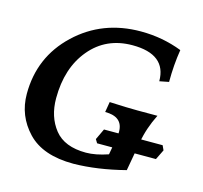

<svg xmlns="http://www.w3.org/2000/svg" viewBox="-103 -818 997 942"><g transform="rotate(15 395.0 -346.5)"><path d="M347.2 9.8Q191.4 9.8 114.7 -70.8Q38.1 -151.4 38.1 -262.7Q38.1 -450.2 171.9 -576.7Q305.7 -703.1 500.5 -703.1Q610.4 -703.1 710 -664.6Q697.3 -585.9 697.3 -499.5L649.9 -490.2Q649.9 -627 478 -627Q344.7 -627 263.7 -530Q182.6 -433.1 182.6 -278.8Q182.6 -185.1 232.9 -121.8Q283.2 -58.6 392.6 -58.6Q441.4 -58.6 504.4 -80.1L522.5 -180.7L523.4 -199.2Q523.4 -275.9 432.6 -275.9L441.4 -328.6Q531.2 -324.2 584 -324.2H685.1Q647.9 -250 635.3 -176.3L608.9 -27.8Q468.8 8.3 347.2 9.8ZM732.9 -117.2H434.1L422.9 -135.7L449.2 -191.4H747.1L757.8 -168Z"/></g></svg>

Font: Kelvinch
Style: Bold Italic
Weight: 700
Italic angle: -10°
Designer: Paul James Miller
Foundry: High-Logic / Made with FontCreator
Version: Version 3.30 September 23, 2016